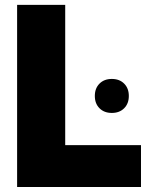

<svg xmlns="http://www.w3.org/2000/svg" viewBox="-20 -752 597 772"><path d="M546.9 0H48.8V-732.4H242.2V-168.5H546.9ZM429.7 -297.9Q398.9 -297.9 380.1 -316.7Q361.3 -335.4 361.3 -366.2Q361.3 -397 380.1 -415.8Q398.9 -434.6 429.7 -434.6Q460.4 -434.6 479.2 -415.8Q498 -397 498 -366.2Q498 -335.4 479.2 -316.7Q460.4 -297.9 429.7 -297.9Z"/></svg>

Font: Kumbh Sans Black
Style: Regular
Weight: 900
Version: Version 1.005